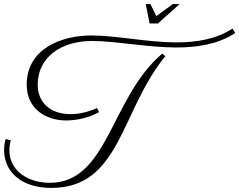

<svg xmlns="http://www.w3.org/2000/svg" viewBox="-40 -855 1174 942"><path d="M1101 -715C1021 -663 926 -647 824 -647C688 -647 529 -681 409 -681C259 -681 91 -615 91 -439C91 -321 185 -264 284 -264C342 -264 402 -280 446 -305L436 -325C393 -305 347 -295 306 -295C209 -295 145 -350 145 -440C145 -568 252 -654 412 -654C522 -654 690 -622 824 -622C930 -622 1030 -638 1114 -693ZM756 -592C502 -377 491 42 204 42C105 42 6 -11 6 -119C6 -136 9 -152 13 -166L-12 -173C-17 -158 -20 -139 -20 -119C-20 -14 62 67 212 67C552 67 551 -312 771 -579ZM675 -835 694 -740H735L841 -835H808L727 -776L698 -835Z"/></svg>

Font: Parisienne
Style: Regular
Weight: 400
Designer: Astigmatic (AOETI)
Foundry: Astigmatic (AOETI)
Version: Version 1.000